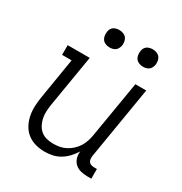

<svg xmlns="http://www.w3.org/2000/svg" viewBox="-172 -860 944 995"><g transform="rotate(30 300.0 -362.0)"><path d="M235 8Q206 8 179 0.5Q152 -7 131 -23.5Q110 -40 97 -64Q84 -88 78.5 -115Q73 -142 74 -170.5Q75 -199 80 -228L120 -472H63V-530H195L143 -218Q140 -198 139 -177.5Q138 -157 142 -138Q146 -119 155 -101.5Q164 -84 178.5 -72Q193 -60 212.5 -55Q232 -50 252 -50Q252 -50 252.5 -50Q253 -50 253 -50Q272 -50 291 -53.5Q310 -57 328 -66.5Q346 -76 361 -90Q376 -104 386.5 -121Q397 -138 403 -157Q409 -176 412 -195L468 -530H533L461 -96Q460 -86 461 -77Q462 -68 467.5 -61.5Q473 -55 481.5 -52.5Q490 -50 499 -50H515V8H490Q470 8 450.5 3Q431 -2 417 -15Q403 -28 397.5 -47Q392 -66 395 -86Q382 -65 365 -46.5Q348 -28 326.5 -15Q305 -2 281.5 3Q258 8 235 8ZM456 -628Q444 -628 432.5 -632.5Q421 -637 414 -646Q407 -655 405 -667.5Q403 -680 405 -693Q406 -701 410.5 -709.5Q415 -718 422.5 -723Q430 -728 439 -730Q448 -732 456 -732Q469 -732 480.5 -727.5Q492 -723 499 -714Q506 -705 508 -692.5Q510 -680 508 -667Q506 -659 501.5 -650.5Q497 -642 489.5 -637Q482 -632 473.5 -630Q465 -628 456 -628ZM256 -628Q244 -628 232.5 -632.5Q221 -637 214 -646Q207 -655 205 -667.5Q203 -680 205 -693Q206 -701 210.5 -709.5Q215 -718 222.5 -723Q230 -728 239 -730Q248 -732 256 -732Q269 -732 280.5 -727.5Q292 -723 299 -714Q306 -705 308 -692.5Q310 -680 308 -667Q306 -659 301.5 -650.5Q297 -642 289.5 -637Q282 -632 273.5 -630Q265 -628 256 -628Z"/></g></svg>

Font: Iosevka Curly Slab LtEx
Style: Italic
Weight: 300
Width: 7
Italic angle: -9°
Monospace: yes
Designer: Belleve Invis
Foundry: Belleve Invis
Version: Version 11.1.0; ttfautohint (v1.8.3)